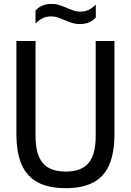

<svg xmlns="http://www.w3.org/2000/svg" viewBox="-20 -949 666 978"><path d="M314.5 9.5Q228.5 9.5 173 -19.8Q117.5 -49 90.5 -110.2Q63.5 -171.5 63.5 -268V-740H161V-256.5Q161 -162 198 -118.5Q235 -75 314.5 -75Q394.5 -75 431 -118.5Q467.5 -162 467.5 -256.5V-740H563V-268Q563 -171.5 536.8 -110.2Q510.5 -49 455.5 -19.8Q400.5 9.5 314.5 9.5ZM387 -826.5Q364.5 -826.5 344.8 -833Q325 -839.5 307 -847.5Q290.5 -854.5 274.5 -860Q258.5 -865.5 241.5 -865.5Q216.5 -865.5 197.8 -856.5Q179 -847.5 161 -829V-895Q176 -912 195.8 -920.5Q215.5 -929 242 -929Q264.5 -929 284.2 -922.5Q304 -916 322 -908Q338.5 -901 354.8 -895.2Q371 -889.5 387.5 -889.5Q412.5 -889.5 431.5 -898.8Q450.5 -908 468 -926V-860Q453.5 -843.5 433.5 -835Q413.5 -826.5 387 -826.5Z"/></svg>

Font: Encode Sans SC Condensed Medium
Style: Regular
Weight: 500
Width: 3
Designer: Multiple Designers
Foundry: Impallari Type
Version: Version 3.002